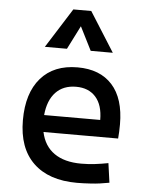

<svg xmlns="http://www.w3.org/2000/svg" viewBox="-56 -841 697 896"><g transform="rotate(5 293.0 -392.5)"><path d="M337.9 9.8Q205.6 9.8 133.5 -59.8Q61.5 -129.4 61.5 -259.8Q61.5 -386.7 122.6 -457Q183.6 -527.3 294.9 -527.3Q399.9 -527.3 457.3 -463.9Q514.6 -400.4 514.6 -279.3Q514.6 -243.7 511.7 -212.9H162.1Q175.8 -147.9 223.6 -114.5Q271.5 -81.1 349.6 -81.1Q381.8 -81.1 413.1 -84.7Q444.3 -88.4 476.6 -94.7L489.3 -3.9Q443.4 4.9 405.3 7.3Q367.2 9.8 337.9 9.8ZM158.2 -292H420.9Q420.9 -361.8 387.7 -399.2Q354.5 -436.5 295.9 -436.5Q235.8 -436.5 200.2 -398.9Q164.6 -361.3 158.2 -292ZM133.8 -609.4 251 -794.9H335L452.1 -609.4H348.6L293 -719.7L237.3 -609.4Z"/></g></svg>

Font: Cascadia Mono PL
Style: Regular
Weight: 400
Monospace: yes
Designer: Aaron Bell
Foundry: Saja Typeworks
Version: Version 2404.023; ttfautohint (v1.8.4)